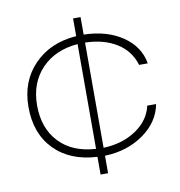

<svg xmlns="http://www.w3.org/2000/svg" viewBox="-78 -674 782 832"><g transform="rotate(-10 313.0 -258.5)"><path d="M298 85V7Q179 1 110 -69.5Q41 -140 41 -257Q41 -370 112 -443Q183 -516 298 -524V-602H331V-525Q432 -523 501 -476.5Q570 -430 583 -354H545Q525 -419 468.5 -453.5Q412 -488 331 -490V-27Q415 -30 475 -70.5Q535 -111 549 -174H588Q573 -96 501 -45.5Q429 5 331 8V85ZM79 -257Q79 -157 137 -95.5Q195 -34 298 -28V-489Q198 -481 138.5 -418.5Q79 -356 79 -257Z"/></g></svg>

Font: Mona Sans Expanded ExtraLight
Style: Regular
Weight: 200
Width: 7
Designer: Deni Anggara
Foundry: GitHub
Version: Version 1.001;gftools[0.9.33]